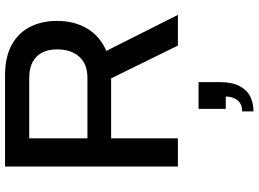

<svg xmlns="http://www.w3.org/2000/svg" viewBox="-152 -574 1026 762"><g transform="rotate(-90 361.0 -193.0)"><path d="M81 0V-686H442Q515 -686 563 -660Q611 -634 635 -587.5Q659 -541 659 -479Q659 -410 628 -359Q597 -308 540 -284L683 0H561L431 -265H193V0ZM193 -359H433Q487 -359 516.5 -391Q546 -423 546 -480Q546 -515 533 -539.5Q520 -564 495 -577Q470 -590 433 -590H193ZM300 300V255Q330 255 344.5 236Q359 217 359 190H310V82H416V168Q416 215 400.5 244.5Q385 274 359 287Q333 300 300 300Z"/></g></svg>

Font: Archivo SemiBold Medium
Style: Regular
Weight: 500
Version: Version 2.001